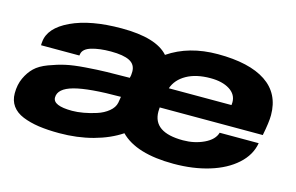

<svg xmlns="http://www.w3.org/2000/svg" viewBox="-75 -716 1390 903"><g transform="rotate(15 620.0 -264.0)"><path d="M262.2 12.2Q205.6 12.2 161.9 5.9Q118.2 -0.5 83.5 -14.6Q48.8 -28.8 30.5 -54.2Q12.2 -79.6 12.2 -115.2Q12.2 -157.2 27.3 -189.9Q42.5 -222.7 65.2 -244.6Q87.9 -266.6 128.9 -282Q169.9 -297.4 206.8 -305.7Q243.7 -314 302.5 -318.4Q361.3 -322.8 404.5 -323.7Q447.8 -324.7 516.1 -325.2L519 -338.9Q520 -344.7 520 -356Q520 -391.1 490 -406.5Q460 -421.9 398.9 -421.9Q343.8 -421.9 304.9 -410.4Q266.1 -398.9 261.2 -373L259.8 -365.2H73.2Q73.2 -377 74.2 -381.8Q80.1 -451.2 174.3 -495.6Q268.6 -540 419.9 -540Q588.4 -540 647.9 -472.2Q747.6 -540 888.2 -540Q1041.5 -540 1122.3 -486.3Q1203.1 -432.6 1203.1 -327.1Q1203.1 -293 1189.9 -227.1H688Q687 -220.2 687 -207Q687 -106 833 -106Q888.7 -106 935.1 -127.9Q981.4 -149.9 991.2 -185.1H1181.2Q1170.9 -125.5 1120.8 -80.6Q1070.8 -35.6 992.4 -11.7Q914.1 12.2 818.8 12.2Q636.7 12.2 559.1 -66.9Q502.9 -29.3 426.3 -8.5Q349.6 12.2 262.2 12.2ZM706.1 -325.2H1011.2Q1012.2 -330.1 1012.2 -338.9Q1012.2 -377.4 976.8 -399.7Q941.4 -421.9 883.8 -421.9Q814 -421.9 767.6 -395.8Q721.2 -369.6 706.1 -325.2ZM293.9 -105Q318.8 -105 349.1 -110.4Q379.4 -115.7 411.1 -126Q442.9 -136.2 466.1 -155.3Q489.3 -174.3 494.1 -198.2L499 -228Q343.3 -228 271.7 -208.3Q200.2 -188.5 200.2 -145Q200.2 -105 293.9 -105Z"/></g></svg>

Font: Archivo Expanded ExtraBold
Style: Italic
Weight: 800
Width: 7
Italic angle: -10°
Designer: Hector Gatti
Foundry: Omnibus-Type
Version: Version 2.001